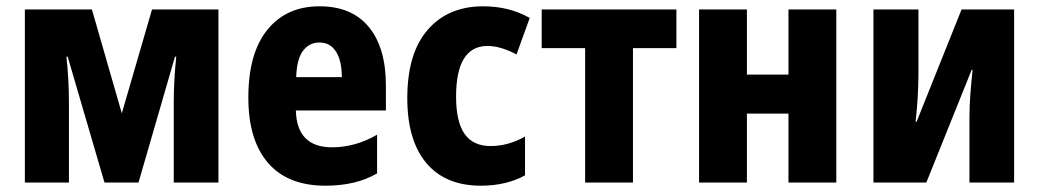

<svg xmlns="http://www.w3.org/2000/svg" viewBox="-20 -580 3302 610"><path d="M59 0V-550H272L367 -220L463 -550H674V0H532V-253Q532 -288 534 -326Q536 -364 540 -400H536L420 0H312L195 -400H191Q195 -364 197 -327Q199 -290 199 -252V0Z M1014 10Q894 10 831.5 -62.5Q769 -135 769 -270Q769 -411 829.5 -485.5Q890 -560 995 -560Q1098 -560 1152 -494Q1206 -428 1206 -309V-229H920Q923 -112 1035 -112Q1109 -112 1178 -152V-29Q1111 10 1014 10ZM921 -335H1066Q1066 -387 1047.5 -416Q1029 -445 995 -445Q963 -445 943 -419Q923 -393 921 -335Z M1508 10Q1395 10 1334.5 -62Q1274 -134 1274 -268Q1274 -411 1339 -485.5Q1404 -560 1515 -560Q1598 -560 1663 -523L1621 -407Q1570 -434 1529 -434Q1429 -434 1429 -273Q1429 -193 1456 -154.5Q1483 -116 1539 -116Q1594 -116 1648 -146V-23Q1620 -7 1584 1.5Q1548 10 1508 10Z M1839 0V-427H1701V-550H2129V-427H1991V0Z M2201 0V-550H2353V-343H2485V-550H2637V0H2485V-219H2353V0Z M2755 0V-550H2898V-349Q2898 -276 2889 -193H2892L3035 -550H3202V0H3060V-205Q3060 -243 3063 -281.5Q3066 -320 3070 -358H3067L2923 0Z"/></svg>

Font: Noto Sans Condensed ExtraBold
Style: Regular
Weight: 800
Width: 3
Designer: Monotype Design Team
Foundry: Monotype Imaging Inc.
Version: Version 2.013; ttfautohint (v1.8.4.7-5d5b)